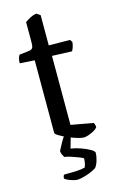

<svg xmlns="http://www.w3.org/2000/svg" viewBox="-132 -728 605 981"><g transform="rotate(-15 170.5 -237.0)"><path d="M238 0Q226 0 203 -7Q180 -14 156 -24.5Q132 -35 114.5 -45.5Q97 -56 97 -62V-446L19 -451Q19 -469 23 -480Q27 -491 30 -494L81 -500Q96 -502 100.5 -510.5Q105 -519 105 -538V-646Q117 -655 134.5 -664Q152 -673 167 -674L186 -661V-501L298 -500L307 -487Q306 -472 301.5 -459.5Q297 -447 293 -441L188 -445V-80L305 -59Q307 -56 309.5 -50Q312 -44 312 -34Q305 -25 291 -17.5Q277 -10 262.5 -5Q248 0 238 0ZM151 200Q142 200 127.5 196Q113 192 101 186.5Q89 181 85 176Q85 169 87 164Q89 159 90 157Q125 157 151.5 156Q178 155 201 150Q206 142 208.5 127.5Q211 113 211 103Q204 98 187 91.5Q170 85 150.5 78.5Q131 72 115 70Q111 64 106.5 54.5Q102 45 102 35Q112 16 119.5 2Q127 -12 143 -37H178L157 37Q184 41 211.5 51Q239 61 257.5 72Q276 83 276 91Q276 107 269.5 130Q263 153 252 166Q237 176 216 184Q195 192 177.5 196Q160 200 151 200Z"/></g></svg>

Font: Texturina 12pt
Style: Regular
Weight: 400
Designer: Guillermo Torres Carreño
Foundry: Omnibus-Type
Version: Version 1.002